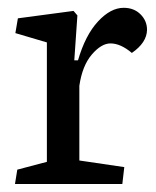

<svg xmlns="http://www.w3.org/2000/svg" viewBox="-20 -462 391 482"><path d="M311 -329.1Q282.7 -353 257.3 -353Q234.4 -353 210.4 -325Q186.5 -296.9 179.2 -246.6V-59.1L292 -42.5L287.1 0H17.6L23.4 -36.1L97.7 -55.7V-355.5L18.6 -378.9L24.9 -416L164.6 -434.6L174.3 -423.3L166.5 -310.5H175.8Q194.3 -374 226.1 -408.2Q257.8 -442.4 290.5 -442.4Q316.4 -442.4 332.8 -426Q349.1 -409.7 349.1 -387.2Q348.6 -355 311 -329.1Z"/></svg>

Font: Neuton
Style: Regular
Weight: 400
Designer: Brian M Zick
Version: Version 1.3